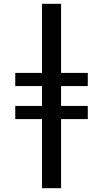

<svg xmlns="http://www.w3.org/2000/svg" viewBox="-20 -843 540 1006"><path d="M200 143V-219H60V-288H200V-392H60V-461H200V-823H300V-461H440V-392H300V-288H440V-219H300V143Z"/></svg>

Font: Iosevka Term Semibold
Style: Regular
Weight: 600
Monospace: yes
Designer: Belleve Invis
Foundry: Belleve Invis
Version: Version 31.4.0